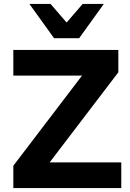

<svg xmlns="http://www.w3.org/2000/svg" viewBox="-20 -960 663 980"><path d="M48 0V-114L436 -623L439 -574H48V-705H584V-591L196 -82L194 -131H599V0ZM256 -765 130 -940H238L320 -845L402 -940H510L384 -765Z"/></svg>

Font: Nunito Sans 11pt ExtraBold
Style: Regular
Weight: 800
Version: Version 3.101;gftools[0.9.27]